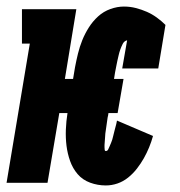

<svg xmlns="http://www.w3.org/2000/svg" viewBox="-29 -558 549 586"><path d="M294 8Q269 8 246 -0.5Q223 -9 208 -26.5Q193 -44 185 -66.5Q177 -89 174 -113Q171 -137 172 -162.5Q173 -188 177 -213H152L116 0H-9L62 -425H38V-530H204L169 -317H194L200 -353Q204 -374 209 -394.5Q214 -415 222 -435Q230 -455 242 -474Q254 -493 270.5 -508Q287 -523 308 -530.5Q329 -538 349 -538Q368 -538 385.5 -533.5Q403 -529 419 -522Q435 -515 449.5 -504.5Q464 -494 476 -482L454 -349H344L359 -435Q350 -433 345.5 -424Q341 -415 338 -406.5Q335 -398 333 -389Q331 -380 329 -371.5Q327 -363 325.5 -354Q324 -345 322 -336L319 -317H348L330 -213H302L301 -206Q300 -203 299.5 -199.5Q299 -196 298.5 -192.5Q298 -189 297.5 -185.5Q297 -182 296.5 -178.5Q296 -175 295.5 -171.5Q295 -168 294.5 -164.5Q294 -161 293.5 -157.5Q293 -154 292.5 -150.5Q292 -147 292 -143.5Q292 -140 291.5 -136.5Q291 -133 291 -129.5Q291 -126 290.5 -122.5Q290 -119 290 -115.5Q290 -112 290 -108.5Q290 -105 290.5 -101Q291 -97 294 -97Q299 -97 301.5 -102.5Q304 -108 306 -112.5Q308 -117 310 -122Q312 -127 313.5 -131.5Q315 -136 316 -141Q317 -146 318.5 -151Q320 -156 321 -161Q322 -166 323.5 -170.5Q325 -175 326 -180Q327 -185 328 -190L438 -143Q433 -125 426 -108Q419 -91 410 -75Q401 -59 389 -43.5Q377 -28 362 -16Q347 -4 329.5 2Q312 8 294 8Z"/></svg>

Font: Iosevka Slab Extrabold
Style: Italic
Weight: 800
Italic angle: -9°
Monospace: yes
Designer: Belleve Invis
Foundry: Belleve Invis
Version: Version 11.1.0; ttfautohint (v1.8.3)